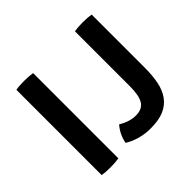

<svg xmlns="http://www.w3.org/2000/svg" viewBox="-164 -883 1088 1088"><g transform="rotate(-45 380.5 -339.0)"><path d="M86 0V-683Q111 -688 151.5 -688Q192 -688 220 -683V0Q192 5 151.5 5Q111 5 86 0ZM359 -133Q412 -101 462 -101Q513 -101 534 -134.5Q555 -168 555 -241V-683Q583 -688 622 -688Q661 -688 689 -683V-256Q689 -196 679.5 -147Q670 -98 645 -62.5Q620 -27 578 -8.5Q536 10 470 10Q381 10 311 -33Q321 -89 359 -133Z"/></g></svg>

Font: Signika
Style: Semibold
Weight: 600
Designer: Anna Giedrys
Foundry: Anna Giedrys
Version: Version 1.001